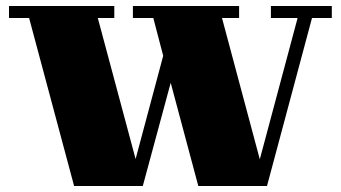

<svg xmlns="http://www.w3.org/2000/svg" viewBox="-20 -620 1136 640"><path d="M1086 -560H1020L870 0H641L549 -344L456 0H227L77 -560H10V-600H361V-560H306L432 -90L524 -434L491 -560H423V-600H777V-560H720L846 -89L972 -560H883V-600H1086Z"/></svg>

Font: Kumar One
Style: Regular
Weight: 400
Designer: Parimal Parmar
Foundry: Indian Type Foundry
Version: Version 1.000;PS 1.000;hotconv 1.0.88;makeotf.lib2.5.647800